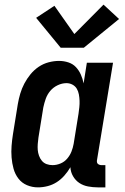

<svg xmlns="http://www.w3.org/2000/svg" viewBox="-20 -801 540 829"><path d="M144 8Q119 8 96.5 -1.5Q74 -11 59.5 -30Q45 -49 38.5 -72.5Q32 -96 30 -121Q28 -146 30 -171.5Q32 -197 36 -222L57 -352Q61 -375 67.5 -397Q74 -419 85 -440Q96 -461 111.5 -480Q127 -499 147 -512.5Q167 -526 190 -532Q213 -538 235 -538Q256 -538 275.5 -531.5Q295 -525 308 -511Q321 -497 329 -479Q337 -461 341 -441L355 -530H468L399 -111Q398 -107 398.5 -102Q399 -97 402 -94Q405 -91 409.5 -89.5Q414 -88 418 -88H435V8H402Q381 8 360 4Q339 0 322.5 -11Q306 -22 295.5 -40Q285 -58 284 -79Q273 -60 258 -43Q243 -26 225 -14.5Q207 -3 186 2.5Q165 8 144 8ZM207 -88Q224 -88 241 -95Q258 -102 270 -116Q282 -130 288.5 -146.5Q295 -163 298 -180L319 -310Q321 -324 322.5 -338Q324 -352 323.5 -366Q323 -380 320.5 -393.5Q318 -407 311.5 -418Q305 -429 293 -435.5Q281 -442 267 -442Q248 -442 229 -433Q210 -424 197 -408.5Q184 -393 177.5 -374.5Q171 -356 167 -337L146 -207Q144 -193 143 -179.5Q142 -166 143 -153.5Q144 -141 148.5 -128.5Q153 -116 161 -106.5Q169 -97 181 -92.5Q193 -88 207 -88ZM242 -595 136 -724 215 -776 301 -654 427 -781 494 -719 342 -595Z"/></svg>

Font: Iosevka Slab
Style: Bold Italic
Weight: 700
Italic angle: -9°
Monospace: yes
Designer: Belleve Invis
Foundry: Belleve Invis
Version: Version 11.1.0; ttfautohint (v1.8.3)